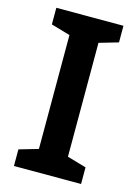

<svg xmlns="http://www.w3.org/2000/svg" viewBox="-110 -775 600 837"><g transform="rotate(15 189.5 -357.0)"><path d="M341 0H38V-75L124 -100V-614L38 -639V-714H341V-639L255 -614V-100L341 -75Z"/></g></svg>

Font: Noto Sans Syriac Eastern SemiBold
Style: Regular
Weight: 600
Designer: Patrick Giasson and the Monotype Design Team
Foundry: Monotype Imaging Inc.
Version: Version 3.001